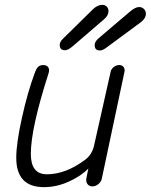

<svg xmlns="http://www.w3.org/2000/svg" viewBox="-20 -762 621 791"><path d="M248 -555Q226 -555 226 -577Q226 -590 241 -604L361 -722Q381 -742 401 -742Q413 -742 420 -734.5Q427 -727 427 -716Q427 -698 408 -682L279 -571Q260 -555 248 -555ZM392 -554Q370 -554 370 -576Q370 -591 387 -605L514 -713Q537 -733 553 -733Q565 -733 573 -725Q581 -717 581 -705Q581 -687 561 -671L420 -567Q403 -554 392 -554ZM161 9Q47 9 47 -112Q47 -172 70.5 -277.5Q94 -383 122 -458Q129 -479 137 -486.5Q145 -494 158 -494Q173 -494 179 -484.5Q185 -475 180 -460Q107 -233 107 -128Q107 -44 173 -44Q251 -44 331 -104Q358 -124 367 -160L436 -467Q439 -479 449.5 -486.5Q460 -494 471 -494Q483 -494 489 -486Q495 -478 493 -467L399 -24Q396 -12 384.5 -3Q373 6 361 6Q348 6 340.5 -3.5Q333 -13 336 -28L344 -68Q316 -38 265 -14.5Q214 9 161 9Z"/></svg>

Font: Comic Neue
Style: Italic
Weight: 400
Italic angle: -12°
Designer: Craig Rozynski
Foundry: Craig Rozynski
Version: Version 2.003